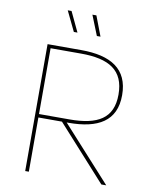

<svg xmlns="http://www.w3.org/2000/svg" viewBox="-97 -971 826 1043"><g transform="rotate(10 316.5 -450.0)"><path d="M115 0H135V-299H265L535 0H562L291 -299H301C464 -299 562 -354 562 -497C562 -642 464 -700 301 -700H115ZM303 -318H135V-681H303C458 -681 542 -631 542 -497C542 -365 458 -318 303 -318ZM371 -790H391L349 -900H327ZM244 -790H264L212 -900H191Z"/></g></svg>

Font: Chess Sans Thin
Style: Regular
Weight: 100
Designer: Wolf Bōese
Foundry: Wolf Bōese
Version: Version 7.223;Glyphs 3.3 (3306)